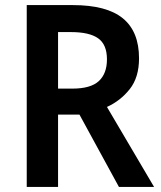

<svg xmlns="http://www.w3.org/2000/svg" viewBox="-20 -734 631 754"><path d="M266 -714Q399 -714 462.5 -662Q526 -610 526 -505Q526 -430 489.5 -384Q453 -338 400 -314L585 0H447L292 -284H208V0H85V-714ZM259 -608H208V-386H264Q336 -386 368 -415.5Q400 -445 400 -501Q400 -559 365.5 -583.5Q331 -608 259 -608Z"/></svg>

Font: Noto Sans Sinhala UI SemiCondensed SemiBold
Style: Regular
Weight: 600
Width: 4
Designer: Jelle Bosma - Monotype Design Team
Foundry: Monotype Imaging Inc.
Version: Version 2.006; ttfautohint (v1.8.4.7-5d5b)